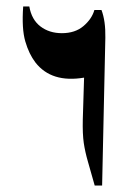

<svg xmlns="http://www.w3.org/2000/svg" viewBox="-20 -577 417 596"><path d="M274 -1 253 -75Q244 -106 240 -133.5Q236 -161 237 -206L241 -336Q140 -319 90 -383Q70 -409 58.5 -448.5Q47 -488 52 -557H71Q78 -516 105.5 -495Q133 -474 172 -474Q213 -474 239 -496Q265 -518 273 -546H295Q308 -512 307 -460L297 -1Z"/></svg>

Font: Gulzar
Style: Regular
Weight: 400
Designer: Borna Izadpanah, Alice Savoie, Simon Cozens, Fiona Ross
Version: Version 1.000;[7b34f74]; ttfautohint (v1.8.4)